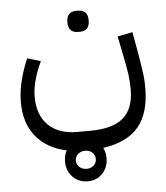

<svg xmlns="http://www.w3.org/2000/svg" viewBox="-55 -538 767 889"><g transform="rotate(-5 328.5 -93.5)"><path d="M317 302Q275 302 247.5 273.5Q220 245 220 202Q220 174 232 151Q140 131 90 69Q40 7 40 -90Q40 -136 52.5 -187.5Q65 -239 87 -290L149 -271Q130 -232 118 -189.5Q106 -147 106 -109Q106 -24 154 23Q202 70 287 70H347Q453 70 502.5 27.5Q552 -15 552 -106Q552 -122 551 -138Q550 -154 547.5 -173.5Q545 -193 540.5 -217Q536 -241 530 -271L513 -354L583 -368L598 -285Q604 -252 608 -226Q612 -200 615 -179Q618 -158 619 -140Q620 -122 620 -106Q620 11 567 74.5Q514 138 402 154Q413 176 413 202Q413 245 386 273.5Q359 302 317 302ZM331 -391Q311 -391 299 -402.5Q287 -414 287 -440Q287 -466 299 -477.5Q311 -489 331 -489H342Q362 -489 374 -477.5Q386 -466 386 -440Q386 -414 374 -402.5Q362 -391 342 -391ZM317 244Q337 244 350 232Q363 220 363 202Q363 184 350 172Q337 160 317 160Q297 160 283.5 172Q270 184 270 202Q270 220 283.5 232Q297 244 317 244Z"/></g></svg>

Font: IBM Plex Sans Arabic
Style: Regular
Weight: 400
Designer: Mike Abbink, Paul van der Laan, Pieter van Rosmalen, Wael Morcos, Khajak Apelian
Foundry: Bold Monday
Version: Version 1.005